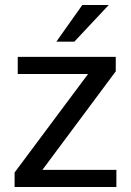

<svg xmlns="http://www.w3.org/2000/svg" viewBox="-20 -743 520 763"><path d="M38 0V-57.5L330 -449H50.5V-517H440V-459.5L148.5 -68H442.5V0ZM204 -577.5 307 -723H412L275.5 -577.5Z"/></svg>

Font: Public Sans Thin
Style: Regular
Weight: 400
Version: Version 2.001